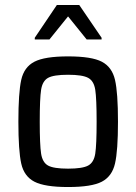

<svg xmlns="http://www.w3.org/2000/svg" viewBox="-20 -745 549 773"><path d="M54 -255Q54 -372 65.5 -423.5Q77 -475 118.5 -496.5Q160 -518 254 -518Q349 -518 390 -496.5Q431 -475 443 -423.5Q455 -372 455 -255Q455 -138 443 -86.5Q431 -35 390 -13.5Q349 8 254 8Q160 8 118.5 -13.5Q77 -35 65.5 -86.5Q54 -138 54 -255ZM369 -255Q369 -348 363.5 -383.5Q358 -419 335 -431.5Q312 -444 254 -444Q196 -444 173.5 -431.5Q151 -419 145.5 -383.5Q140 -348 140 -255Q140 -162 145.5 -126.5Q151 -91 173.5 -78.5Q196 -66 254 -66Q312 -66 335 -78.5Q358 -91 363.5 -126.5Q369 -162 369 -255ZM120 -586V-593L209 -725H299L389 -593V-586H329L254 -679L179 -586Z"/></svg>

Font: Saira Semi Condensed
Style: Regular
Weight: 400
Width: 4
Designer: Hector Gatti with collaboration of the Omnibus-Type team
Foundry: Omnibus-Type
Version: Version 1.001; ttfautohint (v1.8)